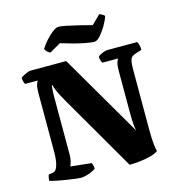

<svg xmlns="http://www.w3.org/2000/svg" viewBox="-130 -1042 1091 1159"><g transform="rotate(-15 415.5 -463.0)"><path d="M233 0Q224 0 200.5 -3Q177 -6 147.5 -10.5Q118 -15 90 -20.5Q62 -26 43 -32Q43 -42 45.5 -53.5Q48 -65 51 -70L78 -74Q91 -76 99.5 -91Q108 -106 112.5 -131.5Q117 -157 117 -189V-564Q117 -596 123 -613.5Q129 -631 133 -635H54Q50 -640 47 -651Q44 -662 43 -675Q48 -681 60.5 -687.5Q73 -694 85.5 -699Q98 -704 103 -704H329L628 -191Q624 -212 622 -236.5Q620 -261 620 -311V-563Q620 -596 625.5 -615Q631 -634 637 -638H537Q534 -643 530 -654Q526 -665 526 -678Q530 -684 542 -690Q554 -696 567 -700Q580 -704 586 -704H772Q777 -698 781 -683.5Q785 -669 785 -652L753 -642Q737 -637 726.5 -630.5Q716 -624 711 -606Q706 -588 706 -550V-170Q706 -114 710 -80.5Q714 -47 718 -38Q700 -24 666 -15.5Q632 -7 596.5 -3.5Q561 0 537 0L260 -478Q234 -523 223 -549.5Q212 -576 212 -585H207Q206 -576 204.5 -558.5Q203 -541 203 -510V-152Q203 -133 198.5 -113Q194 -93 188 -83L319 -69Q320 -66 323.5 -55.5Q327 -45 327 -32Q317 -24 299.5 -16.5Q282 -9 263.5 -4.5Q245 0 233 0ZM524 -772Q508 -772 472.5 -778.5Q437 -785 396 -796Q355 -807 320 -818L250 -778Q243 -781 233 -789.5Q223 -798 219 -809Q233 -832 255 -857Q277 -882 299.5 -899Q322 -916 337 -916Q354 -916 389.5 -908.5Q425 -901 466 -891Q507 -881 540 -872L595 -926Q601 -923 609 -919.5Q617 -916 627 -907Q617 -877 598.5 -846Q580 -815 560 -793.5Q540 -772 524 -772Z"/></g></svg>

Font: Texturina 12pt Black
Style: Regular
Weight: 900
Designer: Guillermo Torres Carreño
Foundry: Omnibus-Type
Version: Version 1.002